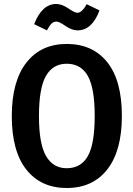

<svg xmlns="http://www.w3.org/2000/svg" viewBox="-20 -926 668 961"><path d="M368 -774Q340 -774 308 -796Q276 -818 263 -818Q248 -818 237.5 -807.5Q227 -797 215 -774L151 -805Q190 -906 261 -906Q290 -906 322 -884Q354 -862 367 -862Q390 -862 414 -905L478 -874Q441 -774 368 -774ZM314 -706Q444 -706 517 -614.5Q590 -523 590 -346Q590 -171 517 -78Q444 15 314 15Q185 15 112 -77Q39 -169 39 -345Q39 -519 112 -612.5Q185 -706 314 -706ZM314 -607Q245 -607 210 -546Q175 -485 175 -345Q175 -206 210.5 -145Q246 -84 314 -84Q385 -84 419.5 -144.5Q454 -205 454 -346Q454 -485 419.5 -546Q385 -607 314 -607Z"/></svg>

Font: Fira Sans Condensed Medium
Style: Regular
Weight: 500
Width: 3
Designer: Carrois Corporate & Edenspiekermann AG
Foundry: Carrois Corporate GbR & Edenspiekermann AG
Version: Version 4.203;PS 004.203;hotconv 1.0.88;makeotf.lib2.5.64775